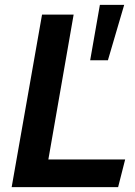

<svg xmlns="http://www.w3.org/2000/svg" viewBox="-20 -770 554 790"><path d="M28 0 153 -710H283L179 -114H495L466 0ZM351 -522 391 -750H491L424 -522Z"/></svg>

Font: Livvic SemiBold
Style: Italic
Weight: 600
Italic angle: -10°
Designer: Jacques Le Bailly, Baron von Fonthausen
Version: Version 1.001; ttfautohint (v1.8.2)